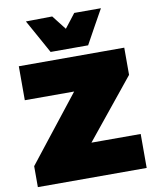

<svg xmlns="http://www.w3.org/2000/svg" viewBox="-102 -1042 907 1119"><g transform="rotate(-10 352.0 -482.5)"><path d="M30 0V-124Q51.5 -151.5 78.5 -185.8Q105.5 -220 133 -255.2Q160.5 -290.5 184 -320L335 -512H43V-713H667V-552Q633 -510 600 -469.2Q567 -428.5 534.5 -388.5L382.5 -201H674V0ZM240 -763Q212 -814 184 -864.2Q156 -914.5 129 -963L285 -965Q301 -944 317.8 -923Q334.5 -902 351 -880.5Q367.5 -901.5 383.5 -922.2Q399.5 -943 415 -963H573Q545.5 -914.5 517.8 -864.2Q490 -814 462 -763Z"/></g></svg>

Font: Commissioner Black
Style: Regular
Weight: 900
Designer: Kostas Bartsokas
Foundry: Kostas Bartsokas
Version: Version 1.000; ttfautohint (v1.8.3)